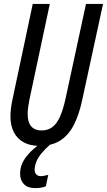

<svg xmlns="http://www.w3.org/2000/svg" viewBox="-20 -734 545 979"><path d="M179.7 9.8Q134.3 9.8 101.3 -8.1Q68.4 -25.9 50.8 -59.6Q33.2 -93.3 33.2 -141.1Q33.2 -159.2 35.9 -181.4Q38.6 -203.6 43.5 -226.1L147 -713.9H233.9L129.4 -222.7Q125.5 -203.6 123.3 -185.8Q121.1 -168 121.1 -152.8Q121.1 -110.4 139.4 -89.6Q157.7 -68.8 190.9 -68.8Q224.6 -68.8 247.3 -86.2Q270 -103.5 286.1 -139.6Q302.2 -175.8 314.5 -232.4L418.5 -713.9H505.4L398.9 -223.1Q383.8 -151.4 357.4 -98.9Q331.1 -46.4 288.3 -18.3Q245.6 9.8 179.7 9.8ZM158.7 225.1Q121.1 225.1 101.8 204.8Q82.5 184.6 82.5 152.3Q82.5 124 93.5 98.9Q104.5 73.7 127 49.3Q149.4 24.9 183.1 0H238.8Q209.5 25.9 191.4 48.1Q173.3 70.3 165.3 90.6Q157.2 110.8 156.7 131.3Q156.7 147 165 155.5Q173.3 164.1 188.5 164.1Q195.8 164.1 205.8 162.1Q215.8 160.2 226.1 157.7L213.9 215.8Q201.2 221.2 187.5 223.1Q173.8 225.1 158.7 225.1Z"/></svg>

Font: Open Sans Condensed Medium
Style: Italic
Weight: 500
Width: 3
Italic angle: -12°
Designer: Monotype Design Team
Foundry: Monotype Imaging Inc.
Version: Version 3.000